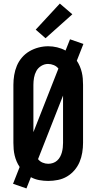

<svg xmlns="http://www.w3.org/2000/svg" viewBox="-20 -1005 540 1075"><path d="M128 50 53 24 90 -70Q80 -85 73 -101.5Q66 -118 62 -135Q58 -152 56.5 -169.5Q55 -187 55 -205V-530Q55 -557 59.5 -584.5Q64 -612 74.5 -637Q85 -662 103 -683Q121 -704 145 -718Q169 -732 196 -739Q223 -746 250 -746Q275 -746 300 -740Q325 -734 347 -722L372 -785L447 -759L410 -665Q420 -650 427 -633.5Q434 -617 438 -600Q442 -583 443.5 -565.5Q445 -548 445 -530V-205Q445 -178 440.5 -150.5Q436 -123 425.5 -98Q415 -73 397 -52Q379 -31 355.5 -17Q332 -3 304.5 2.5Q277 8 250 8Q225 8 200 3.5Q175 -1 153 -13ZM167 -265 307 -621Q297 -634 281 -640.5Q265 -647 249 -647Q229 -647 211 -636Q193 -625 183.5 -607.5Q174 -590 170.5 -570Q167 -550 167 -530ZM250 -88Q264 -88 277 -92.5Q290 -97 300 -106Q310 -115 316.5 -127Q323 -139 326.5 -152Q330 -165 331.5 -178.5Q333 -192 333 -205V-470L193 -114Q203 -101 218.5 -94.5Q234 -88 250 -88ZM235 -791 180 -839 315 -985 385 -925Z"/></svg>

Font: Iosevka Slab
Style: Bold
Weight: 700
Monospace: yes
Designer: Belleve Invis
Foundry: Belleve Invis
Version: Version 11.1.1; ttfautohint (v1.8.3)